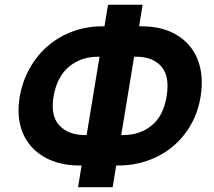

<svg xmlns="http://www.w3.org/2000/svg" viewBox="-20 -760 904 810"><path d="M63.2 -351.6Q74.6 -417.3 105.3 -471.9Q136 -526.6 181.8 -566.1Q227.6 -605.5 286.6 -627.3Q345.5 -649.1 413.7 -649.1H420.8L435.7 -740.1H581.7L566.8 -649.1H576.3Q664.4 -649.1 725.5 -612.6Q756.4 -594.1 778.6 -568Q800.8 -541.9 813.9 -508.9Q827.1 -475.9 830.3 -436.3Q833.5 -396.7 826 -351.2Q815.3 -285.9 784.6 -232.6Q753.9 -179.3 708.1 -141.3Q662.3 -103.3 603.7 -82.6Q545.1 -61.8 478.7 -61.8H470.2L455.3 29.8H309.3L324.2 -61.8H316.1Q229 -61.8 166.5 -97.7Q135.7 -115.4 112.9 -140.8Q90.2 -166.2 76.5 -198.3Q62.9 -230.5 59.3 -269Q55.8 -307.5 63.2 -351.6ZM230.8 -230.5Q268.8 -190.3 337.4 -190.3H345.5L399.9 -520.6H392.4Q321.7 -520.6 271.3 -478.7Q220.2 -436.4 205.6 -351.6Q192.8 -270.6 230.8 -230.5ZM500.7 -190.3Q571 -190.3 620.4 -231.2Q645.2 -251.8 660.5 -281.6Q675.8 -311.4 682.5 -351.2Q697.1 -437.1 661.6 -478.3Q625.7 -520.6 556.1 -520.6H545.8L491.5 -190.3Z"/></svg>

Font: Inter P
Style: Bold Italic
Weight: 700
Italic angle: 9.39999°
Designer: Rasmus Andersson
Foundry: rsms
Version: Version 3.018;git-588b23468